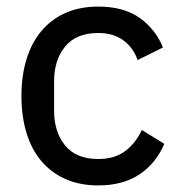

<svg xmlns="http://www.w3.org/2000/svg" viewBox="-20 -550 545 582"><path d="M278 12Q222 12 179 -7Q136 -26 106 -61Q76 -96 60.5 -146.5Q45 -197 45 -259Q45 -321 60.5 -371Q76 -421 106 -456.5Q136 -492 179 -511Q222 -530 278 -530Q355 -530 403 -496Q451 -462 474 -406L397 -368Q384 -406 353.5 -428Q323 -450 278 -450Q211 -450 177.5 -409Q144 -368 144 -304V-214Q144 -150 177.5 -109Q211 -68 278 -68Q326 -68 358 -91Q390 -114 410 -156L478 -114Q453 -55 403 -21.5Q353 12 278 12Z"/></svg>

Font: IBM Plex Sans Devanagari Text
Style: Regular
Weight: 450
Designer: Mike Abbink, Paul van der Laan, Pieter van Rosmalen, Erin McLaughlin
Foundry: Bold Monday
Version: Version 1.1